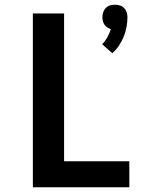

<svg xmlns="http://www.w3.org/2000/svg" viewBox="-20 -792 640 812"><path d="M455 -567 412 -605Q425 -618 434 -634.5Q443 -651 449 -669Q441 -671 433.5 -676Q426 -681 421.5 -688Q417 -695 415 -703Q413 -711 413 -720Q413 -730 416.5 -740.5Q420 -751 427.5 -758.5Q435 -766 445 -769Q455 -772 466 -772Q477 -772 487 -769Q497 -766 504.5 -758.5Q512 -751 515.5 -740.5Q519 -730 519 -720Q519 -698 515 -677Q511 -656 503 -636.5Q495 -617 483 -599Q471 -581 455 -567ZM119 0V-735H251V-110H527V0Z"/></svg>

Font: Iosevka Aile Extrabold
Style: Regular
Weight: 800
Designer: Belleve Invis
Foundry: Belleve Invis
Version: Version 27.3.5; ttfautohint (v1.8.4)